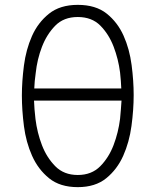

<svg xmlns="http://www.w3.org/2000/svg" viewBox="-20 -760 640 790"><path d="M300 10Q227 10 182 -26.5Q137 -63 112 -119Q87 -175 78.5 -241Q70 -307 70 -367Q70 -425 78.5 -490.5Q87 -556 111.5 -611.5Q136 -667 181.5 -703.5Q227 -740 300 -740Q374 -740 419 -704Q464 -668 488.5 -613Q513 -558 521.5 -492.5Q530 -427 530 -369Q530 -309 521 -242Q512 -175 487 -119Q462 -63 417 -26.5Q372 10 300 10ZM300 -40Q357 -40 392.5 -76Q428 -112 447.5 -163.5Q467 -215 474 -271Q478 -313 480 -346H120Q121 -313 126 -270Q133 -214 152.5 -163Q172 -112 207.5 -76Q243 -40 300 -40ZM479 -396Q478 -425 474 -462Q467 -517 447.5 -568Q428 -619 393 -654.5Q358 -690 300 -690Q242 -690 207 -654Q172 -618 152.5 -567Q133 -516 127 -460Q122 -425 121 -396Z"/></svg>

Font: Maple Mono NL Thin
Style: Regular
Weight: 250
Monospace: yes
Designer: subframe7536
Version: Version 7.000